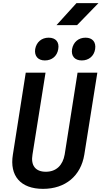

<svg xmlns="http://www.w3.org/2000/svg" viewBox="-20 -1193 647 1223"><path d="M340 -1033H471L607 -1173H467ZM501 -808C546 -808 579 -836 586 -880C593 -925 569 -953 525 -953C480 -953 447 -925 439 -880C432 -836 456 -808 501 -808ZM266 -808C311 -808 344 -836 351 -880C359 -925 335 -953 290 -953C245 -953 212 -925 204 -880C198 -836 222 -808 266 -808ZM254 10C397 10 495 -73 517 -208L600 -730H474L392 -209C380 -140 338 -99 272 -99C205 -99 175 -140 187 -209L270 -730H144L62 -208C40 -73 111 10 254 10Z"/></svg>

Font: JetBrains Mono
Style: Bold Italic
Weight: 558
Italic angle: -9°
Monospace: yes
Designer: Philipp Nurullin, Konstantin Bulenkov
Foundry: JetBrains
Version: Version 2.305